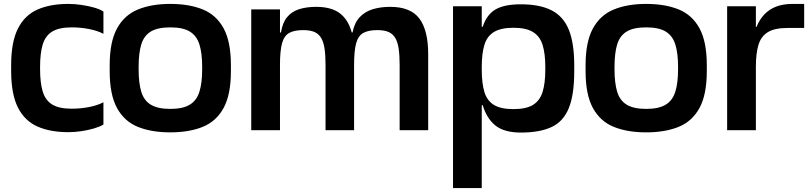

<svg xmlns="http://www.w3.org/2000/svg" viewBox="-20 -666 4139 982"><path d="M509 -493Q479 -509 435.5 -517.5Q392 -526 347 -526Q282 -526 247 -504.5Q212 -483 198.5 -438.5Q185 -394 185 -324V-312Q185 -243 198.5 -198Q212 -153 247 -131.5Q282 -110 347 -110Q392 -110 435.5 -118.5Q479 -127 509 -143V-29Q491 -18 460.5 -9Q430 0 395.5 5Q361 10 329 10Q238 10 172.5 -18.5Q107 -47 72 -115.5Q37 -184 37 -304V-332Q37 -452 72 -520.5Q107 -589 172.5 -617.5Q238 -646 329 -646Q361 -646 395.5 -641Q430 -636 460.5 -627.5Q491 -619 509 -607Z M851 11Q755 11 685.5 -17Q616 -45 578.5 -113.5Q541 -182 541 -302V-332Q541 -452 578.5 -520.5Q616 -589 685.5 -617.5Q755 -646 851 -646Q947 -646 1016.5 -618Q1086 -590 1123.5 -521.5Q1161 -453 1161 -332V-302Q1161 -182 1123.5 -113.5Q1086 -45 1016.5 -17Q947 11 851 11ZM851 -109Q915 -109 950.5 -130.5Q986 -152 1000 -197Q1014 -242 1014 -311V-324Q1014 -394 1000 -438.5Q986 -483 951 -504.5Q916 -526 851 -526Q786 -526 751 -504.5Q716 -483 702.5 -438.5Q689 -394 689 -324V-311Q689 -242 702.5 -197Q716 -152 751.5 -130.5Q787 -109 851 -109Z M1265 0V-618H1412V-500H1417Q1425 -550 1448.5 -578.5Q1472 -607 1510 -619Q1548 -631 1597 -631Q1674 -631 1717.5 -598.5Q1761 -566 1779 -500H1783Q1793 -550 1820 -578.5Q1847 -607 1887 -619Q1927 -631 1976 -631Q2080 -631 2125 -571Q2170 -511 2170 -389V0H2024V-334Q2024 -383 2019 -417Q2014 -451 2001.5 -472Q1989 -493 1967 -502.5Q1945 -512 1910 -512Q1864 -512 1838 -497.5Q1812 -483 1801.5 -444.5Q1791 -406 1791 -334V0H1645V-334Q1645 -383 1640 -417Q1635 -451 1622.5 -472Q1610 -493 1588 -502.5Q1566 -512 1531 -512Q1485 -512 1459 -497.5Q1433 -483 1422.5 -444.5Q1412 -406 1412 -334V0Z M2297 296V-634H2444V-529H2449Q2469 -591 2514 -617.5Q2559 -644 2644 -644Q2740 -644 2800.5 -613.5Q2861 -583 2889 -514.5Q2917 -446 2917 -331V-301Q2917 -181 2889 -112.5Q2861 -44 2800.5 -16Q2740 12 2644 12Q2559 12 2514 -24Q2469 -60 2449 -128H2444V296ZM2606 -108Q2671 -108 2706 -129.5Q2741 -151 2755 -195.5Q2769 -240 2769 -310V-323Q2769 -392 2755 -436.5Q2741 -481 2705.5 -502.5Q2670 -524 2606 -524Q2542 -524 2506.5 -502.5Q2471 -481 2457.5 -436.5Q2444 -392 2444 -323V-310Q2444 -240 2457.5 -195.5Q2471 -151 2506 -129.5Q2541 -108 2606 -108Z M3285 11Q3189 11 3119.5 -17Q3050 -45 3012.5 -113.5Q2975 -182 2975 -302V-332Q2975 -452 3012.5 -520.5Q3050 -589 3119.5 -617.5Q3189 -646 3285 -646Q3381 -646 3450.5 -618Q3520 -590 3557.5 -521.5Q3595 -453 3595 -332V-302Q3595 -182 3557.5 -113.5Q3520 -45 3450.5 -17Q3381 11 3285 11ZM3285 -109Q3349 -109 3384.5 -130.5Q3420 -152 3434 -197Q3448 -242 3448 -311V-324Q3448 -394 3434 -438.5Q3420 -483 3385 -504.5Q3350 -526 3285 -526Q3220 -526 3185 -504.5Q3150 -483 3136.5 -438.5Q3123 -394 3123 -324V-311Q3123 -242 3136.5 -197Q3150 -152 3185.5 -130.5Q3221 -109 3285 -109Z M3699 0V-634H3846V-528H3849Q3865 -567 3890 -593Q3915 -619 3950.5 -632.5Q3986 -646 4034 -646H4093V-523H4008Q3943 -523 3908 -502Q3873 -481 3859.5 -437.5Q3846 -394 3846 -324V0Z"/></svg>

Font: Matangi Black
Style: Regular
Weight: 900
Designer: Prashant Pant
Foundry: The Graphic Ant
Version: Version 3.002